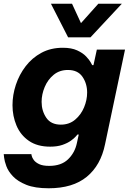

<svg xmlns="http://www.w3.org/2000/svg" viewBox="-26 -796 694 1029"><path d="M339 -596 247 -776H360L408 -672L501 -776H627L459 -596ZM235 213Q161 213 115 194.5Q69 176 43.5 149Q18 122 8 94.5Q-2 67 -4 48.5Q-6 30 -6 30H142Q142 30 144 39.5Q146 49 155 61.5Q164 74 183.5 83.5Q203 93 238 93Q302 93 338.5 58Q375 23 386 -29L396 -75H389Q389 -75 380.5 -65Q372 -55 354 -42Q336 -29 308.5 -19.5Q281 -10 243 -10Q174 -10 129 -41Q84 -72 62.5 -123Q41 -174 41 -232Q41 -287 59 -341.5Q77 -396 111.5 -441Q146 -486 196 -513Q246 -540 311 -540Q357 -540 387.5 -526Q418 -512 435.5 -493.5Q453 -475 460.5 -461Q468 -447 468 -447H475L493 -530H644L537 -23Q514 90 439 151.5Q364 213 235 213ZM300 -128Q345 -128 376.5 -154.5Q408 -181 424.5 -220.5Q441 -260 441 -300Q441 -348 416 -384.5Q391 -421 338 -421Q293 -421 261.5 -395Q230 -369 213.5 -329.5Q197 -290 197 -250Q197 -202 222 -165Q247 -128 300 -128Z"/></svg>

Font: Be Vietnam Pro
Style: Bold Italic
Weight: 700
Italic angle: -12°
Designer: Lam Bao, Tony Le, Vietanh Nguyen
Foundry: Yellow Type Foundry
Version: Version 1.002; ttfautohint (v1.8.3)